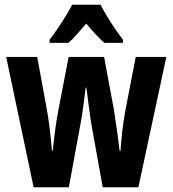

<svg xmlns="http://www.w3.org/2000/svg" viewBox="-20 -786 725 806"><path d="M411.1 0 361.8 -274.9Q356.9 -308.6 351.8 -347.2Q346.7 -385.7 342.8 -418H339.8Q335 -382.3 330.1 -343.8Q325.2 -305.2 319.8 -275.9L269 0H121.1L5.9 -546.9H136.2L174.8 -336.9Q182.6 -295.9 188.5 -247.3Q194.3 -198.7 198.2 -152.8H201.2Q205.1 -190.4 210.7 -233.9Q216.3 -277.3 226.1 -329.1L268.1 -546.9H417L458 -326.2Q464.8 -282.7 471.2 -237.8Q477.5 -192.9 481.9 -152.8H485.8Q488.3 -189 492.9 -231Q497.6 -272.9 504.9 -314.9L549.8 -546.9H678.2L561 0ZM401.9 -766.1Q418.5 -733.4 443.4 -694.6Q468.3 -655.8 496.1 -619.1V-606H418Q400.9 -621.1 382.1 -641.4Q363.3 -661.6 341.8 -687Q320.3 -661.6 301.3 -640.1Q282.2 -618.7 267.1 -606H188V-619.1Q203.6 -638.7 221.9 -665.8Q240.2 -692.9 256.8 -720Q273.4 -747.1 282.7 -766.1Z"/></svg>

Font: Open Sans Condensed
Style: Bold
Weight: 700
Width: 3
Designer: Monotype Design Team
Foundry: Monotype Imaging Inc.
Version: Version 3.003; ttfautohint (v1.8.4)